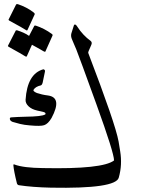

<svg xmlns="http://www.w3.org/2000/svg" viewBox="-20 -910 697 931"><path d="M354 -782Q368 -760 384.5 -742.5Q401 -725 419 -712Q428 -705 423 -693L410 -663Q407 -656 408 -653Q473 -483 510 -375.5Q547 -268 555 -224L563 -175Q568 -144 566.5 -112.5Q565 -81 556 -49Q542 6 227 0Q137 -2 71 -12Q64 -14 62 -21Q54 -53 50 -74Q46 -95 45 -107Q44 -116 51 -112Q94 -96 188 -95Q478 -89 533 -132Q533 -168 448 -403Q363 -638 350 -670Q343 -686 338 -698Q333 -710 330 -717Q322 -734 326 -748L338 -786Q340 -792 345 -791Q350 -789 354 -782ZM190 -574Q194 -574 197 -570Q199 -567 198 -563L187 -510Q184 -498 178 -496Q152 -490 143 -475Q138 -468 159 -459Q171 -455 184 -452Q197 -449 213 -447Q283 -437 230 -338Q213 -309 194 -303Q177 -297 124 -302Q98 -304 77.5 -309Q57 -314 41 -319Q29 -324 28 -332Q26 -341 36 -341Q62 -343 103 -344Q183 -345 199 -355Q202 -357 200 -362Q198 -365 191 -367L160 -374Q134 -380 119 -394Q103 -409 104 -426Q112 -552 190 -574ZM146 -784Q147 -787 153 -786Q174 -779 193.5 -769Q213 -759 232 -745Q237 -741 234 -736L200 -660Q198 -657 190 -662Q187 -664 173 -672Q159 -680 135 -693L110 -637Q108 -633 99 -639Q95 -642 75.5 -653Q56 -664 22 -683Q17 -686 19 -689L56 -761Q57 -764 63 -763Q79 -758 93.5 -751.5Q108 -745 121 -736ZM58 -888Q60 -891 66 -890Q87 -883 106.5 -873Q126 -863 144 -849Q150 -844 148 -840L113 -764Q111 -760 103 -766Q99 -769 79.5 -780Q60 -791 25 -810Q20 -813 22 -816Z"/></svg>

Font: Amiri
Style: Italic
Weight: 400
Italic angle: 10°
Designer: Khaled Hosny
Version: Version 0.113